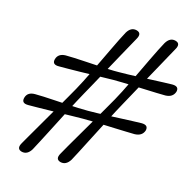

<svg xmlns="http://www.w3.org/2000/svg" viewBox="-104 -810 934 922"><g transform="rotate(15 363.0 -349.5)"><path d="M298.6 -343.8Q288.3 -325.3 274.3 -299.2Q260.3 -273 244.6 -242.7Q229 -212.4 212.9 -180.9Q196.9 -149.4 181.3 -119.5Q165.8 -89.7 152.6 -64.2Q139.4 -38.8 129.9 -21.4Q110.4 10.2 81.8 3.3Q53.2 -4.6 71.7 -36.5Q81.4 -53.4 95.6 -78Q109.9 -102.6 127 -132.1Q144.1 -161.7 162.2 -192.8Q180.4 -223.9 198 -254Q215.6 -284.1 230.6 -310.5Q245.6 -336.8 256.3 -355.7Q267.1 -374.7 280.5 -401.1Q293.9 -427.5 308.6 -458Q323.3 -488.5 338.5 -520.2Q353.7 -551.9 368.1 -581.9Q382.4 -611.8 394.8 -636.8Q407.1 -661.7 416.3 -678.2Q435.7 -710.4 464.7 -702.7Q493.3 -694.9 474.1 -662.3Q464.4 -644.6 450.5 -619.7Q436.6 -594.7 420.3 -565.1Q404 -535.5 387.1 -504.6Q370.2 -473.7 353.8 -443.7Q337.5 -413.7 323.2 -388Q309 -362.4 298.6 -343.8ZM419.5 -443.7Q399.4 -443.2 371.7 -442.7Q344 -442.3 313.1 -441.4Q282.3 -440.6 251.7 -439.9Q221.1 -439.3 194.3 -439.1Q167.5 -438.9 149.1 -438.9Q112.5 -438.1 121 -468.2Q130.1 -497.3 166.2 -498.1Q184.3 -498.1 210 -497Q235.8 -496 265.7 -494Q295.6 -492.1 326 -490.4Q356.5 -488.7 383.9 -487.4Q411.4 -486.1 432.4 -486.6Q452.8 -486.6 480 -487.4Q507.2 -488.2 537.5 -489.4Q567.9 -490.7 597.7 -492.1Q627.6 -493.6 653.3 -494.4Q679 -495.3 696.5 -495.7Q732.5 -495.7 725 -466.7Q714.9 -437.1 678.3 -436.1Q660.4 -436.1 634.9 -437Q609.5 -437.9 580.3 -439Q551.2 -440.1 521.7 -441.2Q492.2 -442.4 465.6 -443Q439.1 -443.7 419.5 -443.7ZM491.6 -343.8Q481.2 -325.3 467.4 -299.2Q453.7 -273.1 438 -242.8Q422.3 -212.4 406 -180.9Q389.8 -149.5 374.4 -119.6Q359.1 -89.7 345.9 -64.2Q332.7 -38.8 323.2 -21.4Q303.1 10.3 274.7 3.3Q246.1 -4.6 264.6 -36.5Q273.9 -53.4 288.1 -78Q302.4 -102.6 319.6 -132.1Q336.9 -161.7 355.1 -192.8Q373.3 -223.9 390.8 -254Q408.4 -284.1 423.4 -310.5Q438.5 -336.8 449.3 -355.7Q460.1 -374.7 473.5 -401.1Q486.9 -427.5 501.7 -458.2Q516.6 -488.9 531.6 -520.4Q546.6 -551.9 560.9 -581.7Q575.3 -611.4 587.7 -636.4Q600.2 -661.3 609.4 -677.8Q629.1 -710.4 657.6 -702.7Q686.6 -694.9 666.6 -661.9Q656.9 -644.6 643.2 -619.5Q629.5 -594.3 613.2 -564.9Q596.9 -535.5 579.8 -504.4Q562.7 -473.3 546.3 -443.5Q530 -413.7 515.9 -388Q501.9 -362.4 491.6 -343.8ZM324.9 -225.9Q304.8 -225.8 277.1 -225.2Q249.5 -224.5 218.6 -223.9Q187.7 -223.2 156.9 -222.6Q126.1 -222 99.5 -221.6Q72.9 -221.2 54.5 -221.2Q18.4 -221 26.8 -250.8Q35.2 -280.4 72.2 -280.4Q90.2 -280.4 115.9 -279.3Q141.7 -278.2 171.6 -276.2Q201.5 -274.3 231.9 -272.6Q262.4 -270.9 289.8 -269.8Q317.3 -268.7 338.3 -268.8Q358.3 -268.8 385.5 -269.6Q412.7 -270.4 443.2 -271.6Q473.8 -272.9 503.4 -274.3Q533.1 -275.8 558.8 -276.6Q584.5 -277.5 602 -278Q638.3 -278 630.9 -249Q621 -219.6 583.7 -218.4Q565.9 -218.8 540.4 -219.5Q515 -220.2 485.8 -221.3Q456.6 -222.4 427.1 -223.5Q397.6 -224.6 371 -225.3Q344.5 -225.9 324.9 -225.9Z"/></g></svg>

Font: Fraunces
Style: Italic
Weight: 900
Italic angle: -16°
Version: Version 1.000;[0bf87f6ff]